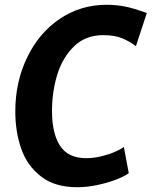

<svg xmlns="http://www.w3.org/2000/svg" viewBox="-20 -775 634 803"><path d="M303 8Q209 8 151.5 -37Q93.5 -82 68.8 -153Q44 -224 44 -309Q44 -432.5 93.5 -534.5Q142.5 -637 229.8 -696Q317 -755 426 -755Q465 -755 502.2 -747.8Q539.5 -740.5 594 -720.5L548.5 -582Q525 -600 493.2 -614Q461.5 -628 412 -628Q337.5 -628 290 -581.5Q241.5 -534.5 219.5 -462.8Q197.5 -391 197.5 -311Q197.5 -217 231.2 -165.2Q265 -113.5 340.5 -113.5Q370.5 -113.5 401.5 -120.8Q432.5 -128 458 -138.8Q483.5 -149.5 498 -160.5L518.5 -51Q503 -38.5 467.8 -24.8Q432.5 -11 388.5 -1.5Q344.5 8 303 8Z"/></svg>

Font: Merriweather Sans Italic
Style: Bold
Weight: 700
Italic angle: -7.5°
Designer: Eben Sorkin
Foundry: Eben Sorkin
Version: Version 1.008; ttfautohint (v1.7.19-72a1) -l 8 -r 50 -G 200 